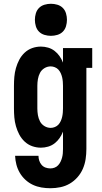

<svg xmlns="http://www.w3.org/2000/svg" viewBox="-20 -775 540 1018"><path d="M247 223Q223 223 199.5 219Q176 215 154.5 205Q133 195 115 178.5Q97 162 85 141.5Q73 121 67 98Q61 75 60 51H184Q184 64 188 76.5Q192 89 200.5 99Q209 109 221.5 113.5Q234 118 247 118Q258 118 269 114Q280 110 288 101.5Q296 93 301 82.5Q306 72 309 61Q312 50 313 38.5Q314 27 314 15V-77Q307 -59 296 -43Q285 -27 269.5 -15Q254 -3 235 2.5Q216 8 197 8Q173 8 150.5 0Q128 -8 110.5 -24.5Q93 -41 82 -62Q71 -83 64.5 -106Q58 -129 56 -152.5Q54 -176 54 -200V-320Q54 -344 56 -367.5Q58 -391 64.5 -414Q71 -437 82 -458Q93 -479 110.5 -495.5Q128 -512 150.5 -520Q173 -528 197 -528Q216 -528 235 -522.5Q254 -517 269.5 -505Q285 -493 296 -477Q307 -461 314 -443V-520H469V-415H438V15Q438 42 434 68.5Q430 95 419.5 119.5Q409 144 391 164.5Q373 185 350 198.5Q327 212 300.5 217.5Q274 223 247 223ZM249 -97Q260 -97 271 -101.5Q282 -106 289.5 -114Q297 -122 302 -133Q307 -144 309.5 -155Q312 -166 313 -177.5Q314 -189 314 -200V-320Q314 -331 313 -342.5Q312 -354 309.5 -365Q307 -376 302 -387Q297 -398 289.5 -406Q282 -414 271 -418.5Q260 -423 249 -423Q231 -423 215.5 -413.5Q200 -404 192 -388.5Q184 -373 181 -355.5Q178 -338 178 -320V-200Q178 -182 181 -164.5Q184 -147 192 -131.5Q200 -116 215.5 -106.5Q231 -97 249 -97ZM250 -585Q233 -585 216 -590Q199 -595 187 -607Q175 -619 170 -636Q165 -653 165 -670Q165 -687 170 -704Q175 -721 187 -733Q199 -745 216 -750Q233 -755 250 -755Q267 -755 284 -750Q301 -745 313 -733Q325 -721 330 -704Q335 -687 335 -670Q335 -653 330 -636Q325 -619 313 -607Q301 -595 284 -590Q267 -585 250 -585Z"/></svg>

Font: Iosevka Curly Slab Extrabold
Style: Regular
Weight: 800
Monospace: yes
Designer: Belleve Invis
Foundry: Belleve Invis
Version: Version 22.1.2; ttfautohint (v1.8.4)